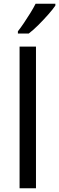

<svg xmlns="http://www.w3.org/2000/svg" viewBox="-20 -1010 317 1030"><path d="M173 0H85V-760H173ZM277 -980Q265 -962 240 -933.5Q215 -905 186.5 -876.5Q158 -848 134 -830H76V-842Q91 -861 108.5 -887Q126 -913 143 -940.5Q160 -968 171 -990H277Z"/></svg>

Font: Noto Sans Hatran
Style: Regular
Weight: 400
Designer: Monotype Design Team
Foundry: Monotype Imaging Inc.
Version: Version 2.001; ttfautohint (v1.8.4.7-5d5b)